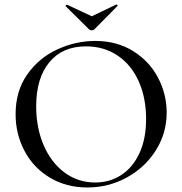

<svg xmlns="http://www.w3.org/2000/svg" viewBox="-20 -817 806 849"><path d="M49 -312Q49 -415 101 -488.5Q153 -562 234.5 -599Q316 -636 401 -636Q496 -636 568 -591.5Q640 -547 678.5 -474Q717 -401 717 -319Q717 -228 669 -152Q621 -76 540.5 -32Q460 12 366 12Q273 12 200.5 -31.5Q128 -75 88.5 -149.5Q49 -224 49 -312ZM626 -291Q626 -384 593.5 -457Q561 -530 500.5 -571Q440 -612 360 -612Q256 -612 198 -541.5Q140 -471 140 -347Q140 -252 173 -175Q206 -98 265.5 -54Q325 -10 401 -10Q465 -10 516 -43Q567 -76 596.5 -139.5Q626 -203 626 -291ZM270 -791Q270 -793 273 -795Q276 -797 277 -796L386 -745L494 -797H495Q498 -797 499.5 -794.5Q501 -792 499 -790L397 -687Q393 -683 386 -683Q378 -683 374 -687L271 -789Z"/></svg>

Font: Cormorant SC Medium
Style: Regular
Weight: 500
Designer: Christian Thalmann (Catharsis Fonts)
Foundry: Catharsis Fonts
Version: Version 4.000